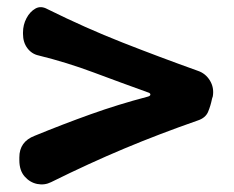

<svg xmlns="http://www.w3.org/2000/svg" viewBox="-20 -512 640 526"><path d="M561 -242Q557 -222 550 -205.5Q543 -189 522 -182Q416 -145 320.5 -105Q225 -65 120 -13Q102 -4 82 -8Q62 -12 47.5 -28.5Q33 -45 33 -73V-81Q33 -124 75 -140Q153 -172 228.5 -199Q304 -226 384 -247Q392 -249 392 -253Q392 -257 385 -259Q310 -286 236.5 -313.5Q163 -341 86 -360Q67 -364 55 -380Q43 -396 43 -419V-423Q43 -444 52.5 -462Q62 -480 77 -488.5Q92 -497 110 -487Q215 -435 315.5 -395.5Q416 -356 522 -318Q543 -311 555 -291.5Q567 -272 563 -248Z"/></svg>

Font: Winky Sans
Style: Bold
Weight: 700
Designer: Simon Atzbach
Foundry: typofactur
Version: Version 1.205